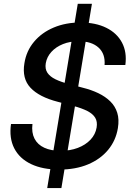

<svg xmlns="http://www.w3.org/2000/svg" viewBox="-20 -853 675 979"><path d="M220.7 106 376.5 -833.5H448.7L293 106ZM282.2 11.7Q197.3 11.7 138.4 -16.4Q79.6 -44.4 52.7 -96.7Q25.9 -148.9 36.1 -220.7H145.5Q140.1 -176.8 156 -146Q171.9 -115.2 206.1 -99.6Q240.2 -84 288.6 -84Q337.4 -84 376.7 -98.9Q416 -113.8 441.4 -140.6Q466.8 -167.5 472.7 -203.1Q477.5 -232.4 465.6 -252.4Q453.6 -272.5 425.5 -286.9Q397.5 -301.3 353.5 -313L274.4 -334Q179.7 -358.4 135.5 -405.5Q91.3 -452.6 104.5 -530.8Q114.3 -593.3 153.6 -640.1Q192.9 -687 253.9 -712.6Q314.9 -738.3 390.1 -738.3Q467.3 -738.3 521.7 -711.4Q576.2 -684.6 602.1 -635.7Q627.9 -586.9 619.1 -521.5H513.2Q517.6 -578.6 482.2 -610.6Q446.8 -642.6 381.8 -642.6Q336.9 -642.6 301 -628.2Q265.1 -613.8 242.2 -588.6Q219.2 -563.5 213.4 -530.8Q208.5 -501.5 221.9 -481.7Q235.4 -461.9 263.2 -448.5Q291 -435.1 330.1 -424.8L401.9 -405.8Q445.8 -395 481.7 -377.7Q517.6 -360.4 542.5 -335.9Q567.4 -311.5 577.9 -277.8Q588.4 -244.1 581.1 -199.7Q570.8 -136.7 531.5 -89.1Q492.2 -41.5 429 -14.9Q365.7 11.7 282.2 11.7Z"/></svg>

Font: Inter 24pt Medium
Style: Italic
Weight: 500
Italic angle: -9.3988°
Designer: Rasmus Andersson
Foundry: rsms
Version: Version 4.001;git-66647c0bb